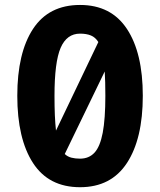

<svg xmlns="http://www.w3.org/2000/svg" viewBox="-20 -749 655 786"><path d="M307.7 -728.7Q434.9 -728.7 499.7 -630.5Q564.6 -532.3 564.6 -356.9Q564.6 -181 499.7 -81.8Q434.9 17.4 307.7 17.4Q179.5 17.4 115.1 -81.8Q50.8 -181 50.8 -356.9Q50.8 -532.3 115.1 -630.5Q179.5 -728.7 307.7 -728.7ZM307.7 -611.3Q253.3 -611.3 228.2 -553.1Q203.1 -494.9 203.1 -356.9Q203.1 -311.8 204.6 -276.7Q206.2 -241.5 209.2 -214.4L382.6 -576.9Q370.3 -596.4 352.1 -603.8Q333.8 -611.3 307.7 -611.3ZM411.3 -356.9Q411.3 -415.9 408.7 -456.4L245.1 -118.5Q256.4 -107.7 272.1 -103.6Q287.7 -99.5 307.7 -99.5Q344.1 -99.5 366.9 -124.1Q389.7 -148.7 400.5 -205.4Q411.3 -262.1 411.3 -356.9Z"/></svg>

Font: Fira Code
Style: Bold
Weight: 700
Monospace: yes
Designer: Carrois Corporate, Edenspiekermann AG, Nikita Prokopov
Foundry: Carrois Corporate, Edenspiekermann AG, Nikita Prokopov
Version: Version 6.000; ttfautohint (v1.8.2) -l 8 -r 50 -G 200 -x 14 